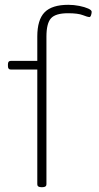

<svg xmlns="http://www.w3.org/2000/svg" viewBox="-20 -776 410 798"><path d="M152 2Q135 2 135 -10V-487H25Q13 -487 13 -501V-509Q13 -523 25 -523H135V-624Q135 -694 165.5 -725Q196 -756 264 -756Q287 -756 309.5 -751.5Q332 -747 346.5 -740.5Q361 -734 361 -727Q361 -721 358.5 -713Q356 -705 351 -705Q345 -705 324.5 -713Q304 -721 263 -721Q211 -721 192 -700Q173 -679 173 -624V-10Q173 2 156 2Z"/></svg>

Font: Asap Expanded Thin
Style: Regular
Weight: 100
Width: 7
Designer: Pablo Cosgaya
Foundry: Omnibus-Type
Version: Version 3.001; ttfautohint (v1.8.4.7-5d5b)